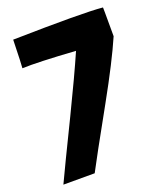

<svg xmlns="http://www.w3.org/2000/svg" viewBox="-131 -797 744 876"><g transform="rotate(-20 240.5 -358.5)"><path d="M31 -570Q33 -588 36 -706V-707Q377 -714 471 -705V-704Q472 -721 472 -565Q426 -459 331 -288Q208 -67 177 -7H25Q57 -76 161 -289Q243 -458 288 -561Q102 -573 33 -570Z"/></g></svg>

Font: Londrina Solid
Style: Regular
Weight: 400
Designer: Marcelo Magalhaes
Foundry: Marcelo Magalh„es
Version: Version 1.001 2011